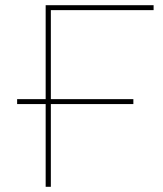

<svg xmlns="http://www.w3.org/2000/svg" viewBox="-20 -720 629 740"><path d="M46 -319V-338H494V-319ZM156 0V-700H572V-681H167L176 -690V0Z"/></svg>

Font: Montserrat Alternates Thin
Style: Regular
Weight: 100
Designer: Julieta Ulanovsky
Foundry: Julieta Ulanovsky
Version: Version 9.000